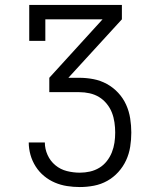

<svg xmlns="http://www.w3.org/2000/svg" viewBox="-20 -550 640 775"><path d="M302 205Q276 205 250.5 201Q225 197 201.5 187Q178 177 158 160.5Q138 144 124 122Q110 100 103 75Q96 50 96 25H161Q161 51 172 75.5Q183 100 203.5 117Q224 134 250 140.5Q276 147 302 147Q323 147 343 142.5Q363 138 380.5 127.5Q398 117 411 100.5Q424 84 431.5 65Q439 46 442 26Q445 6 445 -15Q445 -35 442 -56Q439 -77 431.5 -96Q424 -115 410.5 -131.5Q397 -148 379.5 -158.5Q362 -169 341.5 -173.5Q321 -178 300 -178H179V-236L394 -472H163V-385H98V-530H472V-472L256 -236H300Q329 -236 357.5 -230.5Q386 -225 411.5 -211Q437 -197 457 -175.5Q477 -154 489 -127.5Q501 -101 505.5 -72Q510 -43 510 -15Q510 14 505.5 42.5Q501 71 489 97Q477 123 457.5 144.5Q438 166 413 180Q388 194 359.5 199.5Q331 205 302 205Z"/></svg>

Font: Iosevka Curly Slab LtEx
Style: Regular
Weight: 300
Width: 7
Monospace: yes
Designer: Belleve Invis
Foundry: Belleve Invis
Version: Version 11.1.0; ttfautohint (v1.8.3)